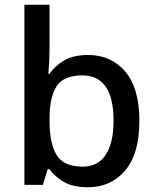

<svg xmlns="http://www.w3.org/2000/svg" viewBox="-20 -873 660 810"><path d="M189 -670Q189 -637 187 -607Q185 -577 184 -561H189Q211 -595 250.5 -618Q290 -641 352 -641Q449 -641 508.5 -571Q568 -501 568 -363Q568 -224 508 -153.5Q448 -83 351 -83Q288 -83 249.5 -105.5Q211 -128 189 -159H181L161 -93H83V-853H189ZM327 -555Q249 -555 219 -509.5Q189 -464 189 -370V-362Q189 -269 218.5 -219.5Q248 -170 329 -170Q393 -170 426 -220Q459 -270 459 -364Q459 -555 327 -555Z"/></svg>

Font: Noto Sans Kannada UI Medium
Style: Regular
Weight: 500
Designer: Jelle Bosma - Monotype Design Team
Foundry: Monotype Imaging Inc.
Version: Version 2.005; ttfautohint (v1.8.4.7-5d5b)